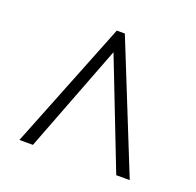

<svg xmlns="http://www.w3.org/2000/svg" viewBox="-88 -806 640 628"><g transform="rotate(20 232.5 -491.5)"><path d="M40 -269 217 -714H245L424 -269H377L231 -644L87 -269Z"/></g></svg>

Font: Noto Serif Ethiopic Condensed Light
Style: Regular
Weight: 300
Width: 3
Designer: Monotype Design Team
Foundry: Monotype Imaging Inc.
Version: Version 2.102